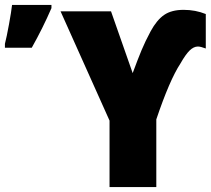

<svg xmlns="http://www.w3.org/2000/svg" viewBox="-59 -760 856 780"><path d="M553 -633Q578 -679 608 -699.5Q638 -720 687 -720Q735 -720 777 -703V-563Q756 -571 745 -571Q728 -571 711.5 -555Q695 -539 674 -502Q630 -435 576 -275V0H386V-270L187 -714H392L480 -463Q501 -520 516 -556Q531 -592 553 -633ZM-39 -582Q-32 -609 -22.5 -661Q-13 -713 -10 -740H150V-727Q115 -646 70 -566H-39Z"/></svg>

Font: Noto Sans Display Black Narrow
Style: Regular
Weight: 900
Width: 4
Designer: Monotype Design team
Foundry: Monotype Imaging Inc.
Version: Version 1.000